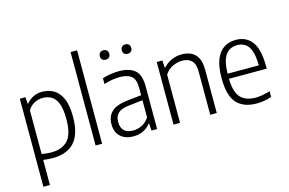

<svg xmlns="http://www.w3.org/2000/svg" viewBox="-121 -1096 2411 1604"><g transform="rotate(-15 1085.0 -294.0)"><path d="M74 220V-541.5H122.5L127 -484H131.5Q152.5 -511.5 187.8 -530.5Q223 -549.5 268.5 -549.5Q322 -549.5 366.5 -524.5Q411 -499.5 437.8 -440.8Q464.5 -382 464.5 -280.5Q464.5 -131.5 400 -61.2Q335.5 9 212 9Q192 9 170.5 7.2Q149 5.5 130.5 3V220ZM214 -40Q308 -40 357 -94Q406 -148 406 -275Q406 -364 386.5 -412.5Q367 -461 333.8 -479.8Q300.5 -498.5 258.5 -498.5Q222.5 -498.5 187.5 -480.8Q152.5 -463 130.5 -425.5V-48Q168 -40 214 -40Z M584.5 0V-808H641V0Z M911 8.5Q842 8.5 800.2 -29.2Q758.5 -67 758.5 -136Q758.5 -206 801.8 -245.2Q845 -284.5 938.5 -294L1060.5 -307.5V-369Q1060.5 -446.5 1026 -473.2Q991.5 -500 925.5 -500Q896.5 -500 860.8 -494.5Q825 -489 789 -476.5V-526.5Q819.5 -537.5 858.2 -543.5Q897 -549.5 931 -549.5Q1021.5 -549.5 1069 -509.8Q1116.5 -470 1116.5 -367V0H1068L1063.5 -61.5H1059Q1033.5 -27 995 -9.2Q956.5 8.5 911 8.5ZM817 -142Q817 -39.5 922.5 -39.5Q958 -39.5 994.8 -56.2Q1031.5 -73 1060.5 -115V-264L941 -250.5Q876 -244 846.5 -217Q817 -190 817 -142ZM1042.5 -670.5Q1024 -670.5 1012.8 -681.2Q1001.5 -692 1001.5 -710.5Q1001.5 -729.5 1012.8 -740.8Q1024 -752 1042.5 -752Q1061 -752 1072.2 -740.8Q1083.5 -729.5 1083.5 -710.5Q1083.5 -692 1072.2 -681.2Q1061 -670.5 1042.5 -670.5ZM852.5 -670.5Q834 -670.5 822.8 -681.2Q811.5 -692 811.5 -710.5Q811.5 -729.5 822.8 -740.8Q834 -752 852.5 -752Q871 -752 882.2 -740.8Q893.5 -729.5 893.5 -710.5Q893.5 -692 882.2 -681.2Q871 -670.5 852.5 -670.5Z M1258.5 0V-541.5H1307L1311 -479.5H1316Q1346.5 -513 1387.5 -531.2Q1428.5 -549.5 1475.5 -549.5Q1520.5 -549.5 1556.2 -532.8Q1592 -516 1612.2 -477.5Q1632.5 -439 1632.5 -373.5V0H1576V-371Q1576 -442 1545.5 -469.8Q1515 -497.5 1464.5 -497.5Q1429 -497.5 1386.5 -479.8Q1344 -462 1315 -417V0Z M1976.5 9.5Q1864 9.5 1805.2 -54.5Q1746.5 -118.5 1746.5 -271Q1746.5 -370 1771.2 -431.5Q1796 -493 1840.2 -521.2Q1884.5 -549.5 1943.5 -549.5Q2031 -549.5 2081.2 -484.8Q2131.5 -420 2131.5 -270V-250H1805Q1807.5 -132.5 1851.8 -86.2Q1896 -40 1982 -40Q2035 -40 2106 -62V-12Q2070.5 -0.5 2039 4.5Q2007.5 9.5 1976.5 9.5ZM1943.5 -504Q1903.5 -504 1872.8 -484.8Q1842 -465.5 1824.2 -419.8Q1806.5 -374 1805 -294H2075Q2074 -374 2057.5 -419.8Q2041 -465.5 2012 -484.8Q1983 -504 1943.5 -504Z"/></g></svg>

Font: Encode Sans Semi Condensed Light
Style: Regular
Weight: 300
Width: 4
Designer: Multiple Designers
Foundry: Impallari Type
Version: Version 3.000; ttfautohint (v1.8.3) -l 8 -r 50 -G 200 -x 14 